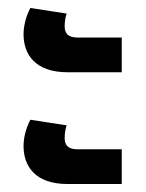

<svg xmlns="http://www.w3.org/2000/svg" viewBox="-20 -513 367 481"><path d="M149 -332H285V-419H174C150 -419 142 -430 142 -447C142 -459 144 -471 147 -479L56 -493C45 -472 39 -448 39 -427C39 -377 68 -332 149 -332ZM149 -52H285V-139H174C150 -139 142 -150 142 -167C142 -179 144 -191 147 -199L56 -213C45 -192 39 -168 39 -147C39 -97 68 -52 149 -52Z"/></svg>

Font: Noto Sans Thai SemiCondensed Semi
Style: Regular
Weight: 600
Width: 4
Designer: Monotype Design Team
Foundry: Monotype Imaging Inc.
Version: Version 1.901